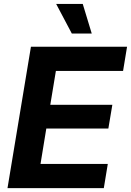

<svg xmlns="http://www.w3.org/2000/svg" viewBox="-20 -968 674 988"><path d="M18.6 0 139.2 -727.5H633.8L613.3 -603H267.6L238.8 -428.7H558.1L537.6 -306.6H218.3L188.5 -124.5H534.7L514.2 0ZM349.6 -795.4 269 -947.8H405.8L452.1 -795.4Z"/></svg>

Font: Inter 18pt
Style: Bold Italic
Weight: 700
Italic angle: -9.3988°
Designer: Rasmus Andersson
Foundry: rsms
Version: Version 4.001;git-66647c0bb